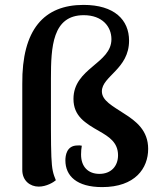

<svg xmlns="http://www.w3.org/2000/svg" viewBox="-20 -752 652 784"><path d="M138 10C170 10 199 -8 208 -16C186 -70 188 -79 188 -432C188 -560 194 -690 322 -690C398 -690 435 -643 435 -592C435 -492 280 -474 280 -348C280 -278 328 -249 386 -216C424 -194 462 -171 462 -118C462 -74 434 -42 386 -42C340 -42 311 -71 311 -121C311 -133 312 -146 314 -157C308 -158 303 -159 295 -158C252 -157 247 -117 247 -97C247 -34 293 12 397 12C532 12 585 -65 585 -144C585 -219 536 -257 487 -288C440 -319 396 -341 396 -379C396 -441 507 -470 507 -586C507 -671 447 -732 321 -732C160 -732 69 -632 71 -409V-58C71 -14 103 10 138 10Z"/></svg>

Font: Arima Koshi ExtraBold
Style: Regular
Weight: 800
Designer: Joana Correia and Natanael Gama
Foundry: NDISCOVER
Version: Version 1.019;PS 001.019;hotconv 1.0.88;makeotf.lib2.5.64775